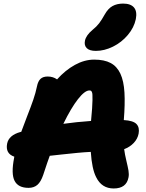

<svg xmlns="http://www.w3.org/2000/svg" viewBox="-20 -1045 820 1076"><path d="M517.1 -759.8Q481.9 -759.8 466.3 -775.1Q450.7 -790.5 456.1 -816.9Q462.4 -847.2 498 -877Q521 -895.5 535.4 -914.3Q549.8 -933.1 566.9 -963.9Q585.9 -997.6 610.8 -1011.2Q635.7 -1024.9 669.9 -1024.9Q712.4 -1024.9 731 -1002.9Q749.5 -981 741.2 -938Q731.4 -890.6 696.5 -849.1Q661.6 -807.6 613.3 -783.7Q564.9 -759.8 517.1 -759.8ZM617.2 11.2Q549.8 11.2 519 -51.8Q495.1 -97.7 488.8 -193.8Q450.7 -191.9 412.4 -188.2Q374 -184.6 323.5 -179Q272.9 -173.3 258.8 -171.9Q249 -146.5 222.2 -64.9Q209 -25.9 189.5 -9Q169.9 7.8 140.1 7.8Q82 7.8 61.8 -31.5Q41.5 -70.8 59.1 -160.2Q60.1 -162.1 60.1 -167Q9.3 -184.1 20 -240.2Q29.3 -287.1 94.2 -305.2Q95.2 -305.2 96.9 -305.7Q98.6 -306.2 99.1 -306.2Q110.4 -338.4 131.6 -392.3Q152.8 -446.3 166.3 -485.4Q179.7 -524.4 187 -560.1Q192.9 -589.8 207 -603Q221.2 -616.2 247.1 -616.2Q277.3 -616.2 299.8 -600.1Q346.2 -651.9 399.9 -681.4Q453.6 -710.9 507.8 -710.9Q564.5 -710.9 600.1 -691.9Q635.7 -672.9 654.8 -631.8Q673.8 -590.8 677.5 -526.4Q681.2 -461.9 673.8 -372.1Q726.6 -369.1 744.9 -349.9Q763.2 -330.6 756.8 -295.9Q751 -266.6 729.5 -243.9Q708 -221.2 675.8 -209Q679.7 -179.2 688 -145Q696.3 -110.8 700 -89.4Q703.6 -67.9 700.2 -50.8Q688.5 11.2 617.2 11.2ZM481 -538.1Q455.1 -538.1 416.7 -489Q378.4 -439.9 335 -351.1Q407.2 -361.3 490.2 -367.2Q494.1 -408.2 496.1 -436.5Q498 -464.8 498.3 -483.9Q498.5 -502.9 498 -513.7Q497.6 -524.4 494.6 -530Q491.7 -535.6 489 -536.9Q486.3 -538.1 481 -538.1Z"/></svg>

Font: Shantell Sans Normal
Style: Italic
Weight: 800
Italic angle: -11.31°
Designer: Stephen Nixon, Anya Danilova, Shantell Martin
Foundry: Arrow Type
Version: Version 1.006;[559af2be0]